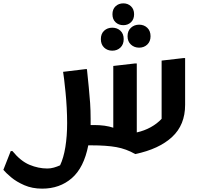

<svg xmlns="http://www.w3.org/2000/svg" viewBox="-58 -866 1206 1144"><path d="M16 34Q65 94 118 116Q171 138 224 138Q244 138 263 132.5Q282 127 300 119Q321 75 331.5 10Q342 -55 342 -133Q342 -175 339.5 -223Q337 -271 332.5 -316Q328 -361 324 -394Q320 -427 318 -438L450 -454H460Q466 -394 471 -345.5Q476 -297 479 -252Q482 -207 482 -158Q482 -139 482 -121H502Q570 -121 617 -105V-473L747 -488H757V-77Q802 -87 840 -108Q878 -129 905 -158V-505L1035 -520H1045V-241Q1045 -122 967.5 -50Q890 22 748 52Q694 21 635 10.5Q576 0 487 0H468Q442 133 370 195.5Q298 258 193 258Q134 258 87 237.5Q40 217 8.5 190.5Q-23 164 -38 146L6 34ZM677 -716Q649 -716 630.5 -733.5Q612 -751 612 -781Q612 -811 630.5 -828.5Q649 -846 677 -846Q704 -846 722.5 -828.5Q741 -811 741 -781Q741 -751 722.5 -733.5Q704 -716 677 -716ZM771 -582Q742 -582 722 -600.5Q702 -619 702 -650Q702 -682 722 -700.5Q742 -719 771 -719Q800 -719 819.5 -700.5Q839 -682 839 -650Q839 -619 819.5 -600.5Q800 -582 771 -582ZM611 -564Q582 -564 562.5 -582.5Q543 -601 543 -633Q543 -665 562.5 -683Q582 -701 611 -701Q640 -701 659.5 -683Q679 -665 679 -633Q679 -601 659.5 -582.5Q640 -564 611 -564Z"/></svg>

Font: Kufam SemiBold
Style: Regular
Weight: 600
Designer: Wael Morcos, Artur Schmal
Foundry: Original Type
Version: Version 1.300; ttfautohint (v1.8.3)